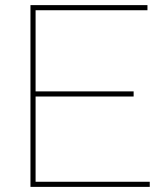

<svg xmlns="http://www.w3.org/2000/svg" viewBox="-20 -730 657 750"><path d="M565 -20V0H99V-710H556V-690H119V-373H502V-353H119V-20Z"/></svg>

Font: Raleway Thin Thin
Style: Regular
Weight: 250
Version: Version 4.026